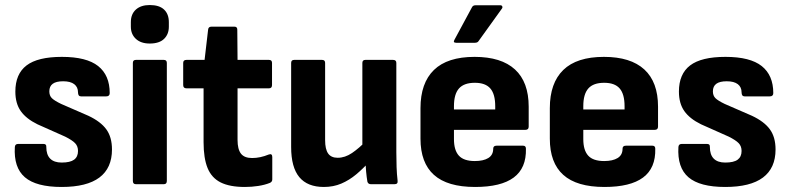

<svg xmlns="http://www.w3.org/2000/svg" viewBox="-20 -732 3132 763"><path d="M225 11Q124 11 79 -27.5Q34 -66 39 -148Q40 -160 52 -160H153Q165 -160 164 -148Q164 -117 179.5 -101.5Q195 -86 225 -86Q259 -86 274.5 -97.5Q290 -109 290 -132Q290 -151 278.5 -163Q267 -175 239 -189L129 -238Q84 -260 62.5 -290.5Q41 -321 41 -368Q41 -438 85.5 -472Q130 -506 226 -506Q324 -506 370 -469.5Q416 -433 416 -362Q416 -349 402 -349H302Q290 -349 290 -365Q290 -386 275 -397.5Q260 -409 231 -409Q203 -409 189.5 -399Q176 -389 176 -369Q176 -352 186 -342Q196 -332 223 -319L331 -272Q380 -249 402.5 -218Q425 -187 425 -138Q425 -64 375 -26.5Q325 11 225 11Z M520 0Q508 0 508 -13V-482Q508 -494 520 -494H631Q643 -494 643 -482V-13Q643 0 631 0ZM575 -559Q540 -559 520 -577.5Q500 -596 500 -626V-644Q500 -676 520 -694Q540 -712 575 -712Q613 -712 632 -694Q651 -676 651 -644V-626Q651 -596 632 -577.5Q613 -559 575 -559Z M953 11Q893 11 857 -7Q821 -25 805 -64Q789 -103 789 -167V-381H721Q708 -381 708 -394V-482Q708 -494 721 -494H793L807 -614Q808 -626 820 -626H912Q923 -626 923 -614L924 -494H1049Q1061 -494 1061 -482V-394Q1061 -381 1049 -381H924V-176Q924 -139 937.5 -121.5Q951 -104 982 -104Q998 -104 1014.5 -107.5Q1031 -111 1048 -118Q1062 -123 1062 -108V-19Q1062 -9 1052 -5Q1032 3 1006 7Q980 11 953 11Z M1267 11Q1202 11 1169.5 -28Q1137 -67 1137 -148V-482Q1137 -494 1149 -494H1260Q1272 -494 1272 -482V-175Q1272 -139 1284 -122Q1296 -105 1322 -105Q1351 -105 1379 -124Q1407 -143 1437 -174L1447 -89Q1423 -62 1395.5 -39Q1368 -16 1336.5 -2.5Q1305 11 1267 11ZM1454 0Q1443 0 1440 -10Q1437 -28 1435 -49.5Q1433 -71 1432 -91L1420 -141V-482Q1420 -494 1432 -494H1542Q1555 -494 1555 -482V-127Q1555 -96 1556 -68Q1557 -40 1560 -14Q1562 0 1548 0Z M1868 11Q1758 11 1704.5 -37Q1651 -85 1651 -181V-302Q1651 -402 1704.5 -454Q1758 -506 1866 -506Q1972 -506 2026.5 -456Q2081 -406 2081 -308V-229Q2081 -216 2068 -216H1784V-179Q1784 -135 1803.5 -113.5Q1823 -92 1867 -92Q1901 -92 1920.5 -104Q1940 -116 1940 -141Q1940 -153 1953 -153H2059Q2070 -153 2070 -141Q2072 -64 2021.5 -26.5Q1971 11 1868 11ZM1784 -297H1948V-310Q1948 -358 1928.5 -380.5Q1909 -403 1867 -403Q1824 -403 1804 -380.5Q1784 -358 1784 -310ZM1793 -562Q1779 -562 1786 -574L1855 -702Q1859 -711 1869 -711H1969Q1974 -711 1976 -706.5Q1978 -702 1974 -697L1882 -569Q1878 -562 1867 -562Z M2382 11Q2272 11 2218.5 -37Q2165 -85 2165 -181V-302Q2165 -402 2218.5 -454Q2272 -506 2380 -506Q2486 -506 2540.5 -456Q2595 -406 2595 -308V-229Q2595 -216 2582 -216H2298V-179Q2298 -135 2317.5 -113.5Q2337 -92 2381 -92Q2415 -92 2434.5 -104Q2454 -116 2454 -141Q2454 -153 2467 -153H2573Q2584 -153 2584 -141Q2586 -64 2535.5 -26.5Q2485 11 2382 11ZM2298 -297H2462V-310Q2462 -358 2442.5 -380.5Q2423 -403 2381 -403Q2338 -403 2318 -380.5Q2298 -358 2298 -310Z M2862 11Q2761 11 2716 -27.5Q2671 -66 2676 -148Q2677 -160 2689 -160H2790Q2802 -160 2801 -148Q2801 -117 2816.5 -101.5Q2832 -86 2862 -86Q2896 -86 2911.5 -97.5Q2927 -109 2927 -132Q2927 -151 2915.5 -163Q2904 -175 2876 -189L2766 -238Q2721 -260 2699.5 -290.5Q2678 -321 2678 -368Q2678 -438 2722.5 -472Q2767 -506 2863 -506Q2961 -506 3007 -469.5Q3053 -433 3053 -362Q3053 -349 3039 -349H2939Q2927 -349 2927 -365Q2927 -386 2912 -397.5Q2897 -409 2868 -409Q2840 -409 2826.5 -399Q2813 -389 2813 -369Q2813 -352 2823 -342Q2833 -332 2860 -319L2968 -272Q3017 -249 3039.5 -218Q3062 -187 3062 -138Q3062 -64 3012 -26.5Q2962 11 2862 11Z"/></svg>

Font: Sofia Sans Semi Condensed ExtraBold
Style: Regular
Weight: 800
Designer: Botio Nikoltchev, Ani Petrova
Foundry: lettersoup
Version: Version 4.100